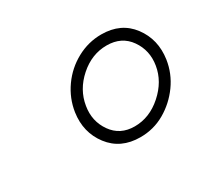

<svg xmlns="http://www.w3.org/2000/svg" viewBox="-66 -792 455 424"><g transform="rotate(-30 162.0 -580.0)"><path d="M90 -580Q83 -532 110.5 -496Q138 -460 188 -460Q222 -460 250.5 -476.5Q279 -493 298.5 -520Q318 -547 323 -580Q330 -628 303 -664Q276 -700 226 -700Q193 -700 163.5 -684Q134 -668 114.5 -640.5Q95 -613 90 -580ZM118 -580Q124 -618 155 -645.5Q186 -673 224 -673Q262 -673 282 -644.5Q302 -616 296 -580Q290 -543 258.5 -515Q227 -487 189 -487Q152 -487 132 -515.5Q112 -544 118 -580Z"/></g></svg>

Font: Jost* 300 Light Italic
Style: Italic
Weight: 300
Italic angle: -10°
Version: Version 3.200; ttfautohint (v0.97) -l 8 -r 50 -G 200 -x 14 -